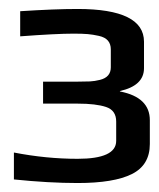

<svg xmlns="http://www.w3.org/2000/svg" viewBox="-20 -679 354 428"><path d="M239 -408Q239 -433 216.5 -440.5Q194 -448 153 -448H76V-497H153Q170 -497 180.5 -497.5Q191 -498 203 -501Q215 -504 221 -511Q227 -518 227 -529V-569Q227 -581 220.5 -588.5Q214 -596 200.5 -599Q187 -602 175.5 -603Q164 -604 144 -604Q105 -604 25 -598V-654Q102 -659 153 -659Q301 -659 301 -586V-527Q301 -488 247 -476L248 -475Q314 -462 314 -411V-358Q314 -311 274 -291Q234 -271 153 -271Q89 -271 11 -279V-339Q83 -325 153 -325Q239 -325 239 -365Z"/></svg>

Font: Gamestation Display
Style: Regular
Weight: 400
Designer: Jonas Hecksher
Foundry: Jonas Hecksher, Playtypeª, e-types AS
Version: Version 1.003